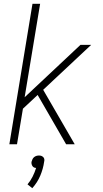

<svg xmlns="http://www.w3.org/2000/svg" viewBox="-20 -755 540 1005"><path d="M326 0 177 -258 100 -186 69 0H29L150 -735H190L109 -246L401 -520H457L206 -285L371 0ZM149 230 124 210Q140 191 151 169Q162 147 169 124Q163 124 158 121.5Q153 119 150 114.5Q147 110 145.5 104Q144 98 145 92Q147 85 150 78.5Q153 72 158.5 67.5Q164 63 170.5 61Q177 59 184 59Q191 59 196.5 61Q202 63 206.5 67.5Q211 72 212 78.5Q213 85 211 92Q206 128 191 164Q176 200 149 230Z"/></svg>

Font: Iosevka Extralight Oblique
Style: Regular
Weight: 200
Italic angle: -9°
Monospace: yes
Designer: Belleve Invis
Foundry: Belleve Invis
Version: Version 32.5.0; ttfautohint (v1.8.4)